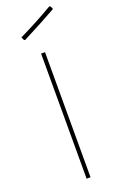

<svg xmlns="http://www.w3.org/2000/svg" viewBox="-161 -877 563 919"><g transform="rotate(-20 120.0 -418.0)"><path d="M224 -836 229 -834 236 -822 234 -817Q167 -779 60 -724L55 -727L48 -742Q139 -786 224 -836ZM130 -637V0H110V-637Z"/></g></svg>

Font: Alegreya Sans SC Thin
Style: Regular
Weight: 100
Designer: Juan Pablo del Peral
Foundry: Huerta Tipografica
Version: Version 2.007